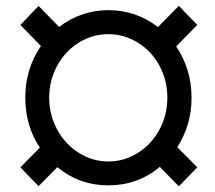

<svg xmlns="http://www.w3.org/2000/svg" viewBox="-20 -638 753 671"><path d="M151.9 -296.9Q151.9 -236.8 179.9 -185.1Q208 -133.3 255.9 -103.5Q303.7 -73.7 358.9 -73.7Q414.1 -73.7 461.9 -103.8Q509.8 -133.8 537.4 -185.3Q564.9 -236.8 564.9 -296.9Q564.9 -356.4 537.4 -408Q509.8 -459.5 461.7 -489Q413.6 -518.6 358.9 -518.6Q303.7 -518.6 255.9 -489.3Q208 -460 179.9 -408.2Q151.9 -356.4 151.9 -296.9ZM538.6 -54.7Q460.9 9.8 358.9 9.8Q257.8 9.8 180.2 -53.7L114.7 12.7L51.3 -53.2L119.1 -122.1Q68.4 -198.2 68.4 -296.9Q68.4 -397.5 123 -477.1L51.3 -550.8L114.7 -617.2L186.5 -543.9Q263.7 -602.5 358.9 -602.5Q454.6 -602.5 532.2 -543.5L605 -617.7L669.4 -550.8L595.7 -475.6Q649.4 -396 649.4 -296.9Q649.4 -201.2 599.6 -123.5L669.4 -53.2L605 13.2Z"/></svg>

Font: RobotoDraft
Style: Regular
Weight: 400
Version: Version 2.001101; 2014